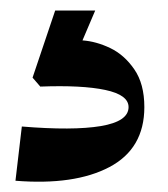

<svg xmlns="http://www.w3.org/2000/svg" viewBox="-20 -20 320 365"><path d="M136.8 56.8Q162.8 58.6 189.6 71.4Q216.3 84.2 235.3 111.8Q254.4 139.4 254.4 183.6Q254.4 262.6 188 297.6Q121.7 332.6 9.4 323.6L21.5 220.5Q118.6 228.5 171.5 219.7Q224.4 210.8 224.4 183.6Q224.4 160.4 180.1 151Q135.9 141.6 56.6 144.6L41.9 127.6L84.9 0H161Z"/></svg>

Font: Space Cowgirl
Style: Regular
Weight: 400
Designer: Valery Marier
Foundry: Valery Marier
Version: Version 1.000